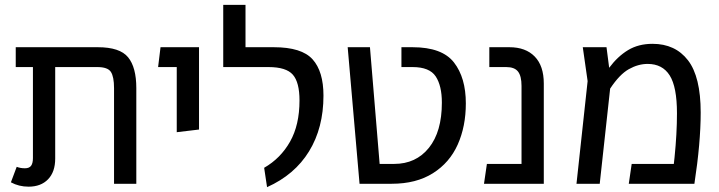

<svg xmlns="http://www.w3.org/2000/svg" viewBox="-20 -759 2969 793"><path d="M543 -395V0H451V-395Q451 -442 438 -462Q425 -482 382 -482H208V-104Q208 -49 178.5 -18.5Q149 12 98 12Q58 12 25 -6L49 -70Q64 -64 83 -64Q101 -64 108.5 -74.5Q116 -85 116 -106V-482H45V-564H384Q475 -564 509 -522.5Q543 -481 543 -395Z M710 -482H633L643 -564H802V-224L710 -213Z M1071 -66Q1139 -105 1178 -174Q1217 -243 1217 -344Q1217 -419 1189.5 -450.5Q1162 -482 1089 -482H902V-739H994V-564H1111Q1226 -564 1271 -514Q1316 -464 1316 -364Q1316 -231 1256.5 -134Q1197 -37 1083 14Z M1416 -564H1508L1548 -82H1608Q1698 -82 1751.5 -148.5Q1805 -215 1805 -335Q1805 -405 1779.5 -443.5Q1754 -482 1684 -482H1638V-564H1684Q1806 -564 1855 -501Q1904 -438 1904 -332Q1904 -237 1870.5 -162Q1837 -87 1768 -43.5Q1699 0 1598 0H1465Z M2226 -414V0H1979L1991 -82H2134V-404Q2134 -445 2119.5 -463.5Q2105 -482 2071 -482H2001V-564H2084Q2151 -564 2188.5 -525.5Q2226 -487 2226 -414Z M2874 -294Q2874 -169 2848 0H2577L2589 -82H2763L2766 -109Q2776 -207 2776 -291Q2776 -400 2746 -447.5Q2716 -495 2655 -495Q2616 -495 2577.5 -473.5Q2539 -452 2500 -393L2457 0H2361L2407 -424L2387 -564H2485L2496 -479Q2531 -526 2574 -552Q2617 -578 2675 -578Q2769 -578 2821.5 -510Q2874 -442 2874 -294Z"/></svg>

Font: Fira GO
Style: Regular
Weight: 400
Designer: Carrois Corporate
Foundry: Carrois Corporate GbR
Version: Version 0.300